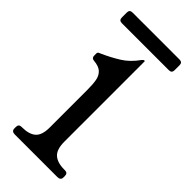

<svg xmlns="http://www.w3.org/2000/svg" viewBox="-186 -586 623 623"><g transform="rotate(45 125.5 -275.0)"><path d="M225 -33Q238 -33 238 -20V-13Q238 0 223 0H28Q13 0 13 -13V-20Q13 -33 26 -33H28Q60 -33 76 -47Q92 -61 92 -96V-269Q92 -294 89 -311Q86 -328 75 -338.5Q64 -349 40 -351Q29 -352 29 -363V-373Q29 -378 33 -380Q37 -382 42 -384Q71 -397 98.5 -414Q126 -431 148 -462Q152 -467 155 -467H156Q158 -467 158 -466V-97Q158 -62 174 -47.5Q190 -33 222 -33ZM247 -514Q247 -501 234 -501H18Q5 -501 5 -514V-537Q5 -550 18 -550H234Q247 -550 247 -537Z"/></g></svg>

Font: Young Serif Light
Style: Regular
Weight: 300
Designer: Bastien Sozeau
Foundry: NBR — Bastien Sozeau
Version: Version 5.001